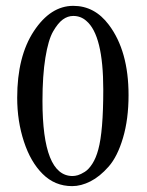

<svg xmlns="http://www.w3.org/2000/svg" viewBox="-20 -630 505 660"><path d="M231.9 -575.2Q212.9 -575.2 196 -563Q179.2 -550.8 162.6 -522Q146 -493.2 136 -431.6Q126 -370.1 126 -283.2Q126 -25.4 229 -24.9Q237.8 -24.9 247.8 -27.8Q257.8 -30.8 271.5 -39.3Q285.2 -47.9 297.6 -67.4Q310.1 -86.9 317.9 -116.2Q335 -178.2 335 -321.8Q335 -508.8 276.9 -558.1Q257.8 -575.2 231.9 -575.2ZM228 9.8Q168.5 9.8 126.5 -32.2Q85.4 -72.8 62.3 -143.1Q39.1 -213.4 39.1 -293.9Q39.1 -436 96.4 -522.9Q153.8 -609.9 231.9 -609.9Q305.2 -609.9 354 -544.9Q421.9 -455.1 421.9 -303.2Q421.9 -220.2 402.8 -156Q383.8 -91.8 353.5 -57.4Q323.2 -22.9 291 -6.6Q258.8 9.8 228 9.8Z"/></svg>

Font: Linux Libertine O
Style: Regular
Weight: 400
Designer: Philipp H. Poll
Foundry: Philipp H. Poll
Version: Version 5.3.0